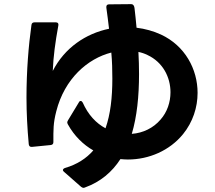

<svg xmlns="http://www.w3.org/2000/svg" viewBox="-20 -828 1040 928"><path d="M132 -118H134L225 -127C234 -128 238 -133 238 -141C238 -201 237 -232 252 -290C292 -448 404 -545 518 -574C522 -531 523 -489 523 -448C523 -357 514 -276 490 -208C445 -232 406 -273 380 -332C377 -337 374 -340 370 -340C367 -340 363 -338 361 -333L309 -247C307 -243 305 -240 305 -237C305 -234 306 -231 308 -227C339 -171 382 -129 431 -101C397 -62 352 -33 294 -16C288 -14 284 -10 284 -6C284 -3 286 0 290 3L372 75C376 78 380 80 384 80C386 80 388 79 391 78C466 51 522 3 562 -59C574 -58 586 -57 598 -57C700 -57 800 -100 865 -180C912 -238 935 -309 935 -379C935 -494 874 -607 758 -661C721 -678 681 -689 640 -694C637 -726 634 -758 630 -790C628 -802 623 -808 614 -808L507 -807C498 -807 494 -802 494 -795V-791C499 -757 503 -722 507 -689C395 -666 292 -597 235 -485C238 -556 247 -623 262 -705C264 -715 259 -720 250 -720H147C138 -720 133 -716 132 -707C118 -608 108 -486 108 -356C108 -283 112 -207 119 -131C120 -123 124 -118 132 -118ZM617 -181C642 -265 652 -363 652 -470C652 -505 651 -541 649 -577C664 -574 679 -569 693 -562C768 -527 804 -454 804 -382C804 -334 788 -286 756 -250C721 -209 671 -185 617 -181Z"/></svg>

Font: LINE Seed JP_OTF Bold
Style: Regular
Weight: 700
Designer: LINE & Fontrix & Fontworks
Version: Version 1.009